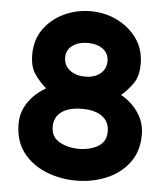

<svg xmlns="http://www.w3.org/2000/svg" viewBox="-52 -756 704 813"><g transform="rotate(5 300.0 -350.0)"><path d="M301 10Q233 10 172.5 -14.5Q112 -39 75 -87.5Q38 -136 38 -209Q38 -259 66 -300Q94 -341 141 -368Q111 -394 90.5 -424.5Q70 -455 70 -506Q70 -568 102 -613.5Q134 -659 187 -684.5Q240 -710 301 -710Q362 -710 414 -684.5Q466 -659 498.5 -613.5Q531 -568 531 -506Q531 -455 510.5 -424.5Q490 -394 460 -368Q507 -341 534.5 -299.5Q562 -258 562 -208Q562 -136 525 -87.5Q488 -39 428.5 -14.5Q369 10 301 10ZM301 -432Q341 -432 365.5 -452Q390 -472 390 -506Q390 -538 365 -556.5Q340 -575 301 -575Q261 -575 235.5 -556.5Q210 -538 210 -506Q210 -472 235.5 -452Q261 -432 301 -432ZM301 -125Q348 -125 382.5 -145Q417 -165 417 -209Q417 -250 386.5 -272.5Q356 -295 301 -295Q245 -295 214 -272.5Q183 -250 183 -209Q183 -165 219 -145Q255 -125 301 -125Z"/></g></svg>

Font: Haskoy ExtraBold
Style: Regular
Weight: 800
Designer: Ertekin Erdin
Foundry: Ertekin Erdin
Version: Version 2.000; ttfautohint (v1.8.4.7-5d5b)